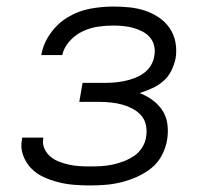

<svg xmlns="http://www.w3.org/2000/svg" viewBox="-20 -558 640 586"><path d="M255 8Q230 8 205.5 6Q181 4 157.5 -2Q134 -8 112.5 -18Q91 -28 75 -44.5Q59 -61 50.5 -84Q42 -107 47 -132Q47 -133 47 -134.5Q47 -136 48 -138H112Q112 -137 112 -136Q112 -135 112 -134Q109 -118 116 -103.5Q123 -89 134.5 -79.5Q146 -70 160.5 -64.5Q175 -59 190.5 -55.5Q206 -52 222.5 -51Q239 -50 255 -50Q272 -50 289 -51Q306 -52 323 -55.5Q340 -59 357 -65.5Q374 -72 389 -82Q404 -92 414 -108Q424 -124 426 -141Q429 -158 425.5 -175.5Q422 -193 411 -205.5Q400 -218 385 -226Q370 -234 354 -238.5Q338 -243 320 -245Q302 -247 285 -247H222L232 -305H294Q310 -305 325.5 -306Q341 -307 356.5 -310Q372 -313 387.5 -318.5Q403 -324 417 -333.5Q431 -343 440 -357.5Q449 -372 451 -388Q454 -403 450.5 -418Q447 -433 437.5 -444Q428 -455 414.5 -462Q401 -469 386.5 -473Q372 -477 356.5 -478.5Q341 -480 326 -480Q302 -480 278.5 -476.5Q255 -473 232.5 -462.5Q210 -452 192.5 -432.5Q175 -413 170 -390H106Q112 -425 134 -456Q156 -487 188 -506Q220 -525 255.5 -531.5Q291 -538 326 -538Q351 -538 375.5 -535.5Q400 -533 422.5 -525.5Q445 -518 464.5 -505Q484 -492 497.5 -472.5Q511 -453 515.5 -429Q520 -405 516 -380Q512 -361 503 -342.5Q494 -324 478.5 -310.5Q463 -297 444 -288.5Q425 -280 406 -274Q427 -266 445.5 -252.5Q464 -239 476 -220.5Q488 -202 491 -178.5Q494 -155 490 -131Q486 -107 474 -84Q462 -61 442 -45Q422 -29 398.5 -18.5Q375 -8 351 -2Q327 4 303 6Q279 8 255 8Z"/></svg>

Font: Iosevka Curly Light Extended
Style: Italic
Weight: 300
Width: 7
Italic angle: -9°
Monospace: yes
Designer: Belleve Invis
Foundry: Belleve Invis
Version: Version 11.1.0; ttfautohint (v1.8.3)